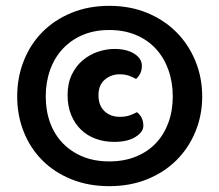

<svg xmlns="http://www.w3.org/2000/svg" viewBox="-20 -637 753 659"><path d="M39 -306Q39 -371 61.5 -428Q84 -485 125.5 -527Q167 -569 225.5 -593Q284 -617 355 -617Q426 -617 484.5 -593Q543 -569 585 -527Q627 -485 650.5 -428Q674 -371 674 -306Q674 -241 650.5 -184.5Q627 -128 585 -86.5Q543 -45 484.5 -21.5Q426 2 355 2Q284 2 225.5 -21.5Q167 -45 125.5 -86.5Q84 -128 61.5 -184.5Q39 -241 39 -306ZM355 -534Q304 -534 264 -517Q224 -500 195.5 -469.5Q167 -439 152 -397Q137 -355 137 -306Q137 -257 152 -216Q167 -175 195.5 -145.5Q224 -116 264 -99.5Q304 -83 355 -83Q406 -83 446.5 -99.5Q487 -116 515 -145.5Q543 -175 558 -216Q573 -257 573 -306Q573 -355 558 -397Q543 -439 515 -469.5Q487 -500 446.5 -517Q406 -534 355 -534ZM391 -382Q361 -382 339.5 -363.5Q318 -345 318 -310Q318 -275 338.5 -255.5Q359 -236 391 -236Q411 -236 425 -241Q439 -246 450 -252Q472 -235 472 -205Q472 -184 445 -167Q418 -150 372 -150Q338 -150 309 -160.5Q280 -171 258.5 -191.5Q237 -212 224.5 -242Q212 -272 212 -311Q212 -351 226.5 -381Q241 -411 264.5 -430.5Q288 -450 316.5 -459.5Q345 -469 373 -469Q415 -469 441 -452.5Q467 -436 467 -411Q467 -384 447 -366Q437 -372 423 -377Q409 -382 391 -382Z"/></svg>

Font: Baloo Thambi 2
Style: Bold
Weight: 700
Designer: Aadarsh Rajan and Ek Type
Foundry: Ek Type
Version: Version 1.640;hotconv 1.0.111;makeotfexe 2.5.65597; ttfautoh